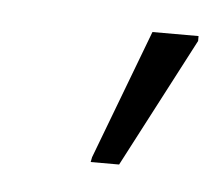

<svg xmlns="http://www.w3.org/2000/svg" viewBox="-27 -753 224 195"><g transform="rotate(5 84.5 -655.5)"><path d="M71 -587 72 -592 122 -724H169V-719L100 -587Z"/></g></svg>

Font: Saira ExtraCondensed ExtraLight
Style: Italic
Weight: 250
Width: 2
Italic angle: -12°
Designer: Hector Gatti with collaboration of the Omnibus-Type team
Foundry: Omnibus-Type
Version: Version 1.101